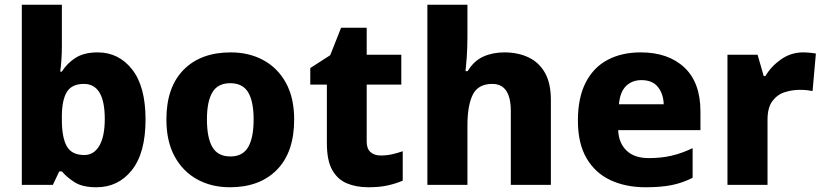

<svg xmlns="http://www.w3.org/2000/svg" viewBox="-20 -780 3478 810"><path d="M241 -585Q241 -555 239 -526.5Q237 -498 234 -478H241Q262 -512 298 -535.5Q334 -559 392 -559Q481 -559 537.5 -487Q594 -415 594 -276Q594 -135 536.5 -62.5Q479 10 387 10Q328 10 295 -11Q262 -32 241 -57H230L203 0H72V-760H241ZM334 -426Q284 -426 263 -393.5Q242 -361 241 -294V-273Q241 -201 261.5 -163.5Q282 -126 336 -126Q376 -126 399 -165Q422 -204 422 -278Q422 -426 334 -426Z M1221 -276Q1221 -138 1148.5 -64Q1076 10 950 10Q872 10 811.5 -23.5Q751 -57 716.5 -120.5Q682 -184 682 -276Q682 -412 754.5 -485.5Q827 -559 953 -559Q1031 -559 1091.5 -526Q1152 -493 1186.5 -430Q1221 -367 1221 -276ZM853 -276Q853 -199 876 -159.5Q899 -120 952 -120Q1004 -120 1027 -159.5Q1050 -199 1050 -276Q1050 -352 1027 -390.5Q1004 -429 951 -429Q899 -429 876 -390.5Q853 -352 853 -276Z M1586 -124Q1611 -124 1633.5 -129Q1656 -134 1679 -142V-18Q1652 -6 1617 2Q1582 10 1534 10Q1483 10 1443.5 -6.5Q1404 -23 1381.5 -63Q1359 -103 1359 -176V-423H1289V-493L1373 -547L1419 -663H1527V-549H1673V-423H1527V-182Q1527 -153 1543 -138.5Q1559 -124 1586 -124Z M1952 -627Q1952 -577 1949 -537.5Q1946 -498 1944 -480H1953Q1979 -523 2018.5 -541Q2058 -559 2108 -559Q2165 -559 2209.5 -538Q2254 -517 2279 -473Q2304 -429 2304 -358V0H2135V-311Q2135 -426 2057 -426Q1997 -426 1974.5 -380.5Q1952 -335 1952 -251V0H1783V-760H1952Z M2683 -559Q2799 -559 2867 -495.5Q2935 -432 2935 -309V-231H2588Q2590 -177 2623 -145Q2656 -113 2717 -113Q2769 -113 2812.5 -123Q2856 -133 2902 -155V-30Q2861 -9 2815.5 0.5Q2770 10 2703 10Q2620 10 2555.5 -20Q2491 -50 2454.5 -112.5Q2418 -175 2418 -271Q2418 -368 2451 -432Q2484 -496 2543.5 -527.5Q2603 -559 2683 -559ZM2686 -442Q2647 -442 2621.5 -417.5Q2596 -393 2591 -340H2780Q2779 -383 2756 -412.5Q2733 -442 2686 -442Z M3368 -559Q3381 -559 3397 -557.5Q3413 -556 3422 -554L3408 -396Q3399 -398 3385 -399.5Q3371 -401 3354 -401Q3322 -401 3290.5 -391Q3259 -381 3238.5 -353.5Q3218 -326 3218 -275V0H3049V-549H3176L3202 -459H3209Q3233 -500 3275 -529.5Q3317 -559 3368 -559Z"/></svg>

Font: Noto Sans Gujarati UI ExtraBold
Style: Regular
Weight: 800
Designer: Jelle Bosma - Monotype Design Team, Universal Thirst
Foundry: Monotype Imaging Inc.
Version: Version 2.106; ttfautohint (v1.8.4.7-5d5b)